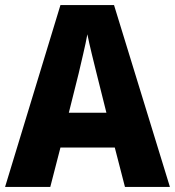

<svg xmlns="http://www.w3.org/2000/svg" viewBox="-20 -736 689 756"><path d="M472 0H649L429 -716H218L0 0H178L218 -155H432ZM360 -448 399 -292H251L290 -448C299 -488 317 -560 324 -601C332 -560 350 -488 360 -448Z"/></svg>

Font: Noto Sans Arabic UI SmCn XBd
Style: Regular
Weight: 800
Width: 4
Designer: Monotype Design Team, Nadine Chahine and Nizar Qandah
Foundry: Monotype Imaging Inc.
Version: Version 2.010